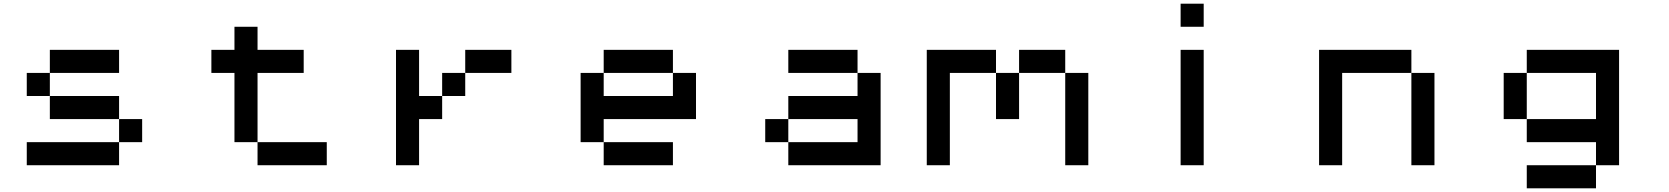

<svg xmlns="http://www.w3.org/2000/svg" viewBox="-20 -895 9040 1040"><path d="M125 -500H250V-375H125ZM625 -250H750V-125H625ZM125 -125H625V0H125ZM250 -375H625V-250H250ZM250 -625H625V-500H250Z M1250 -750H1375V-625H1625V-500H1375V-125H1250V-500H1125V-625H1250ZM1375 -125H1750V0H1375Z M2500 -625H2750V-500H2500ZM2375 -500H2500V-375H2375ZM2125 -625H2250V-375H2375V-250H2250V0H2125Z M3250 -125H3625V0H3250ZM3125 -500H3250V-375H3625V-500H3750V-250H3250V-125H3125ZM3250 -625H3625V-500H3250Z M4125 -250H4250V-125H4125ZM4625 -500H4750V0H4250V-125H4625V-250H4250V-375H4625ZM4250 -625H4625V-500H4250Z M5750 -500H5875V0H5750ZM5500 -625H5750V-500H5500ZM5375 -500H5500V-250H5375ZM5000 -625H5375V-500H5125V0H5000Z M6375 -625H6500V0H6375ZM6375 -875H6500V-750H6375Z M7625 -500H7750V0H7625ZM7125 -625H7625V-500H7250V0H7125Z M8250 0H8625V125H8250ZM8250 -625H8750V0H8625V-125H8250V-250H8625V-500H8250ZM8125 -500H8250V-250H8125Z"/></svg>

Font: Pixel Operator Mono 8
Style: Regular
Weight: 400
Monospace: yes
Designer: Jayvee Enaguas (HarvettFox96)
Foundry: The Grandoplex Project
Version: Version 1.5.0 (October 25, 2015)